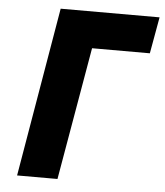

<svg xmlns="http://www.w3.org/2000/svg" viewBox="-51 -745 679 791"><g transform="rotate(5 288.5 -350.0)"><path d="M168 -700 49 0H216L311 -549H550L577 -700Z"/></g></svg>

Font: Jost
Style: Bold Italic
Weight: 700
Italic angle: -5°
Version: Version 3.710